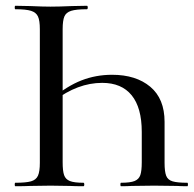

<svg xmlns="http://www.w3.org/2000/svg" viewBox="-20 -645 671 665"><path d="M269 -12Q272 -12 272 -6Q272 0 269 0Q239 0 222 -1L155 -2L85 -1Q66 0 33 0Q31 0 31 -6Q31 -12 33 -12Q70 -12 87.5 -17Q105 -22 111.5 -36.5Q118 -51 118 -81V-544Q118 -574 111.5 -588Q105 -602 87.5 -607.5Q70 -613 33 -613Q31 -613 31 -619Q31 -625 33 -625L85 -624Q129 -622 155 -622Q184 -622 230 -624L281 -625Q284 -625 284 -619Q284 -613 281 -613Q244 -613 226.5 -607.5Q209 -602 203 -588Q197 -574 197 -544V-83Q197 -53 202 -38.5Q207 -24 222 -18Q237 -12 269 -12ZM368 -386Q451 -386 500.5 -344.5Q550 -303 550 -223V-81Q550 -51 555.5 -36.5Q561 -22 577.5 -17Q594 -12 629 -12Q631 -12 631 -6Q631 0 629 0Q606 0 593 -1L514 -2L436 -1Q422 0 399 0Q397 0 397 -6Q397 -12 399 -12Q431 -12 446 -18Q461 -24 466 -38.5Q471 -53 471 -83V-188Q471 -272 436 -315Q401 -358 334 -358Q249 -358 168 -296L160 -303Q212 -347 262 -366.5Q312 -386 368 -386Z"/></svg>

Font: Cormorant Infant Medium
Style: Regular
Weight: 500
Designer: Christian Thalmann (Catharsis Fonts)
Foundry: Catharsis Fonts
Version: Version 4.000